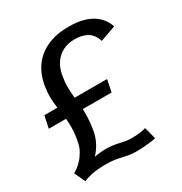

<svg xmlns="http://www.w3.org/2000/svg" viewBox="-163 -803 887 936"><g transform="rotate(-30 280.0 -335.0)"><path d="M49.4 11.8 21 -49.2Q26.7 -52.3 39.6 -61.1Q52.5 -70 67.8 -86.1Q83.1 -102.2 96.3 -125.3Q109.5 -148.5 114.4 -179.8Q122.1 -222.5 121.8 -255.6Q121.5 -288.7 117.7 -316.7Q113.8 -344.8 109.7 -371.6Q105.5 -398.5 105.1 -428.4Q104.7 -458.3 110.8 -495.3Q117.9 -534.3 135.5 -568.1Q153 -602 182.7 -627.5Q212.4 -653 255.1 -667.5Q297.7 -682 354 -682Q402.5 -682 436.7 -672.2Q470.9 -662.4 493.5 -646.2Q516.1 -630 529.1 -610.7Q542.2 -591.5 547.9 -572.2L460.2 -541Q454.9 -561.1 442 -577.8Q429.2 -594.5 406.1 -604.3Q383 -614.2 346.9 -614.2Q310.9 -614.2 282.1 -599.4Q253.4 -584.7 234.7 -557.1Q216 -529.5 209.4 -490.6Q203.4 -457.6 203.6 -429.1Q203.8 -400.6 206.8 -373.7Q209.9 -346.9 212.5 -318.3Q215.1 -289.7 214.2 -256.8Q213.4 -223.9 206.4 -183Q199.8 -145.6 183.2 -116.2Q166.6 -86.9 148 -68.2Q160 -71.4 177.6 -73.2Q195.3 -75 211.4 -75Q234.8 -75 252.7 -72.6Q270.5 -70.1 285.6 -66.5Q300.7 -62.8 315.6 -60.3Q330.6 -57.9 348.4 -57.4Q378.6 -57.6 398.9 -60.3Q419.3 -63 430.6 -67.4L448.3 -0.3Q441.8 1.8 425.1 4.2Q408.4 6.5 384.9 8.4Q361.4 10.2 334.7 10.4Q311.6 9.9 294.4 6.9Q277.2 4 260.6 -0.1Q244.1 -4.1 224.5 -7.2Q204.9 -10.3 176.8 -10.3Q126.4 -10.3 93.9 -2.8Q61.4 4.7 49.4 11.8ZM22.4 -299.3 36.8 -367.3H389.9L375.9 -299.3Z"/></g></svg>

Font: Anybody Thin
Style: Italic
Weight: 100
Italic angle: -10°
Designer: Tyler Finck
Foundry: Etcetera Type Company
Version: Version 1.114;gftools[0.9.25]